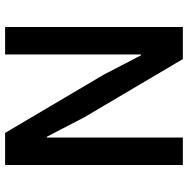

<svg xmlns="http://www.w3.org/2000/svg" viewBox="-12 -726 738 754"><g transform="rotate(90 357.0 -349.0)"><path d="M274 -386 197 -534H194V0H86V-698H212L440 -312L517 -164H520V-698H628V0H502Z"/></g></svg>

Font: IBM Plex Sans Devanagari Medium
Style: Regular
Weight: 500
Designer: Mike Abbink, Paul van der Laan, Pieter van Rosmalen, Erin McLaughlin
Foundry: Bold Monday
Version: Version 1.1